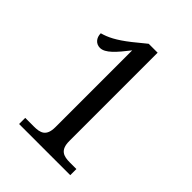

<svg xmlns="http://www.w3.org/2000/svg" viewBox="-207 -824 929 929"><g transform="rotate(45 258.0 -359.0)"><path d="M90 0H440V-42H396C353 -42 320 -51 320 -114V-718H259L195 -666C134 -618 96 -600 59 -590C59 -558 79 -537 106 -537C142 -537 178 -579 225 -639V-114C225 -50 192 -42 148 -42H90Z"/></g></svg>

Font: Noto Serif Bengali SemiCondensed
Style: Regular
Weight: 400
Width: 4
Designer: Juan Bruce, Universal Thirst, Indian Type Foundry and the Monotype Design Team.
Foundry: Monotype Imaging Inc.
Version: Version 2.003